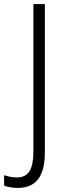

<svg xmlns="http://www.w3.org/2000/svg" viewBox="-79 -734 318 937"><path d="M7 183C96 183 140 128 140 9V-714H84V5C84 91 61 132 3 132C-20 132 -41 127 -59 121V172C-41 179 -19 183 7 183Z"/></svg>

Font: Noto Sans Thai Cond Light
Style: Regular
Weight: 300
Width: 3
Designer: Monotype Design Team
Foundry: Monotype Imaging Inc.
Version: Version 2.002